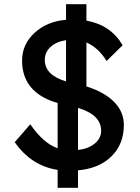

<svg xmlns="http://www.w3.org/2000/svg" viewBox="-20 -802 664 913"><path d="M254 91V6Q128 -14 50 -126L124 -211Q187 -120 254 -97V-312Q85 -361 85 -514Q85 -591 144 -645.5Q203 -700 294 -708V-782H391V-704Q507 -683 563 -587L487 -512Q447 -576 391 -600V-391Q477 -364 523 -317Q569 -270 569 -208Q569 -117 510.5 -59Q452 -1 351 8V91ZM193 -517Q193 -445 294 -415V-611Q248 -604 220.5 -579Q193 -554 193 -517ZM351 -89Q399 -94 430 -119Q461 -144 461 -180Q461 -256 351 -289Z"/></svg>

Font: Easer Grotesk
Style: Regular
Weight: 400
Designer: Boardeaser, Bonnie Shaver-Troup, Thomas Jockin
Foundry: Lexend
Version: Version 1.008;Glyphs 3.1.2 (3151)